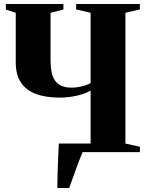

<svg xmlns="http://www.w3.org/2000/svg" viewBox="-20 -763 739 963"><path d="M267.5 180Q268 145.5 268.8 108.5Q269.5 71.5 271.5 33Q273.5 -5.5 275 -43H434.5V-308.5Q402 -290.5 360.5 -282Q319 -273.5 282 -273.5Q235 -273.5 198.5 -281Q162 -288.5 135.5 -303.2Q109 -318 92 -339.2Q75 -360.5 67 -388.2Q59 -416 59 -449.5V-699L9.5 -715V-743H298V-715L233.5 -699V-459.5Q233.5 -428 238.5 -402.8Q243.5 -377.5 255.2 -359.8Q267 -342 287.5 -332.8Q308 -323.5 339 -323.5Q358 -323.5 375.8 -326.8Q393.5 -330 408.8 -335Q424 -340 434.5 -346.5V-699L362 -715.5V-743H681.5V-715.5L609 -699V-43L681.5 -27V0H394.5Q388 14 378.8 38Q369.5 62 359.5 89.5Q349.5 117 341 141.2Q332.5 165.5 327 180Z"/></svg>

Font: Merriweather 120pt ExtraBold
Style: Regular
Weight: 800
Version: Version 2.100